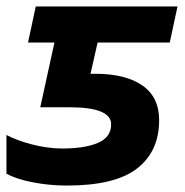

<svg xmlns="http://www.w3.org/2000/svg" viewBox="-20 -566 575 596"><path d="M173 -105Q243 -105 284 -122.5Q325 -140 325 -180Q325 -233 196 -233H105L149 -434H67L91 -546H531L507 -434H283L261 -337H276Q369 -337 421.5 -301Q474 -265 474 -193Q474 -96 405.5 -43Q337 10 188 10Q134 10 82 0Q30 -10 0 -27V-147Q15 -139 35 -131.5Q55 -124 78 -118Q101 -112 125.5 -108.5Q150 -105 173 -105Z"/></svg>

Font: BC Sans
Style: Bold Italic
Weight: 700
Italic angle: -12°
Designer: Monotype Design Team
Province of B.C.
Foundry: Monotype Imaging Inc.
Version: Version 2.000;GOOG;noto-source:20170915:90ef993387c0